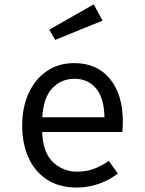

<svg xmlns="http://www.w3.org/2000/svg" viewBox="-20 -837 655 869"><path d="M170.8 -239.5Q174.4 -145.6 220.3 -102.8Q266.2 -60 328.7 -60Q370.3 -60 403.6 -72.3Q436.9 -84.6 472.8 -108.7L513.3 -51.8Q475.9 -22.1 427.2 -5.1Q378.5 11.8 327.7 11.8Q248.7 11.8 193.6 -23.6Q138.5 -59 109.5 -122.3Q80.5 -185.6 80.5 -269.2Q80.5 -351.3 109.5 -414.9Q138.5 -478.5 191.5 -514.9Q244.6 -551.3 316.4 -551.3Q418.5 -551.3 477.2 -480.5Q535.9 -409.7 535.9 -286.7Q535.9 -272.8 535.1 -260.5Q534.4 -248.2 533.8 -239.5ZM317.4 -480.5Q257.4 -480.5 216.9 -437.9Q176.4 -395.4 171.3 -306.2H452.8Q451.3 -392.8 414.9 -436.7Q378.5 -480.5 317.4 -480.5ZM404.1 -817.4 444.1 -743.6 229.7 -656.4 203.1 -702.6Z"/></svg>

Font: FiraCode Nerd Font
Style: Regular
Weight: 400
Designer: Carrois Corporate, Edenspiekermann AG, Nikita Prokopov
Foundry: Carrois Corporate, Edenspiekermann AG, Nikita Prokopov
Version: Version 6.002;Nerd Fonts 3.4.0